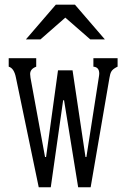

<svg xmlns="http://www.w3.org/2000/svg" viewBox="-20 -788 540 818"><path d="M90.3 -620.1 217.8 -768.1H299.3L426.8 -620.1H364.7L258.3 -712.9L152.3 -620.1ZM17.1 -503.9V-540H134.3V-503.9Q108.4 -494.1 108.4 -472.7Q108.4 -466.8 109.9 -457L171.9 -119.1H176.3L227.1 -488.3H289.1L344.2 -119.1H348.1L400.9 -458Q401.9 -463.4 402.3 -467.8Q402.8 -472.2 402.8 -474.6Q402.8 -502 377.9 -503.9V-540H481V-503.9Q478 -502.4 478.5 -502.9Q459.5 -493.2 454.1 -482.9Q449.2 -474.6 446.3 -456.1L366.2 9.8H313L252.9 -360.8H249L196.3 9.8H145L47.9 -457Q40 -497.6 17.1 -503.9Z"/></svg>

Font: BIZ UDMincho
Style: Regular
Weight: 400
Monospace: yes
Designer: TypeBank Co., Ltd.
Foundry: Morisawa Inc.
Version: Version 1.06